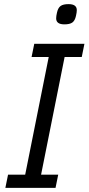

<svg xmlns="http://www.w3.org/2000/svg" viewBox="-20 -910 429 930"><path d="M6 0 19 -64H102L216 -634H133L146 -698H389L376 -634H293L179 -64H262L249 0ZM292 -792Q252 -792 252 -821Q252 -832 256 -849Q261 -872 273.5 -881Q286 -890 312 -890Q352 -890 352 -861Q352 -850 348 -833Q343 -810 330.5 -801Q318 -792 292 -792Z"/></svg>

Font: IBM Plex Sans Cond
Style: Italic
Weight: 400
Width: 3
Italic angle: -11°
Designer: Mike Abbink, Paul van der Laan, Pieter van Rosmalen
Foundry: Bold Monday
Version: Version 1.3